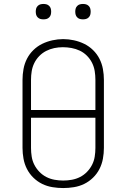

<svg xmlns="http://www.w3.org/2000/svg" viewBox="-20 -944 640 972"><path d="M300 8Q273 8 245.5 3.5Q218 -1 193.5 -13Q169 -25 149 -44.5Q129 -64 116.5 -88.5Q104 -113 99 -140.5Q94 -168 94 -195V-540Q94 -567 99 -594.5Q104 -622 116.5 -646.5Q129 -671 149 -690.5Q169 -710 193.5 -722Q218 -734 245.5 -740Q273 -746 300 -746Q327 -746 354.5 -740Q382 -734 406.5 -722Q431 -710 451 -690.5Q471 -671 483.5 -646.5Q496 -622 501 -594.5Q506 -567 506 -540V-195Q506 -168 501 -140.5Q496 -113 483.5 -88.5Q471 -64 451 -44.5Q431 -25 406.5 -13Q382 -1 354.5 3.5Q327 8 300 8ZM463 -387V-540Q463 -562 459.5 -584Q456 -606 446 -626Q436 -646 420 -662Q404 -678 384 -687.5Q364 -697 342 -701Q320 -705 298 -705Q276 -705 254.5 -700.5Q233 -696 213.5 -686Q194 -676 178.5 -660Q163 -644 153.5 -624.5Q144 -605 140.5 -583.5Q137 -562 137 -540V-387ZM300 -30Q322 -30 344 -34Q366 -38 385.5 -48Q405 -58 420.5 -74Q436 -90 446 -109.5Q456 -129 459.5 -151Q463 -173 463 -195V-348H137V-195Q137 -173 140.5 -151Q144 -129 154 -109.5Q164 -90 179.5 -74Q195 -58 214.5 -48Q234 -38 256 -34Q278 -30 300 -30ZM400 -846Q392 -846 384.5 -848Q377 -850 371 -856Q365 -862 363 -869.5Q361 -877 361 -885Q361 -893 363 -900.5Q365 -908 371 -914Q377 -920 384.5 -922Q392 -924 400 -924Q408 -924 415.5 -922Q423 -920 429 -914Q435 -908 437 -900.5Q439 -893 439 -885Q439 -877 437 -869.5Q435 -862 429 -856Q423 -850 415.5 -848Q408 -846 400 -846ZM200 -846Q192 -846 184.5 -848Q177 -850 171 -856Q165 -862 163 -869.5Q161 -877 161 -885Q161 -893 163 -900.5Q165 -908 171 -914Q177 -920 184.5 -922Q192 -924 200 -924Q208 -924 215.5 -922Q223 -920 229 -914Q235 -908 237 -900.5Q239 -893 239 -885Q239 -877 237 -869.5Q235 -862 229 -856Q223 -850 215.5 -848Q208 -846 200 -846Z"/></svg>

Font: Iosevka Slab XLtEx
Style: Regular
Weight: 200
Width: 7
Monospace: yes
Designer: Belleve Invis
Foundry: Belleve Invis
Version: Version 11.1.0; ttfautohint (v1.8.3)